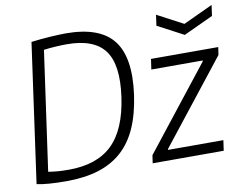

<svg xmlns="http://www.w3.org/2000/svg" viewBox="-82 -877 1280 1004"><g transform="rotate(-10 558.0 -375.0)"><path d="M805 -763 943 -690 1100 -763 1092 -706 935 -633 797 -706ZM659 -43 1003 -480 1004 -485H731L739 -540H1096L1090 -499L745 -61L744 -56H1038L1030 -1H653ZM192 13Q144 13 103 10Q62 7 36 1L139 -736Q162 -739 187.5 -741.5Q213 -744 237 -745.5Q261 -747 283 -748Q305 -749 322 -749Q503 -749 574.5 -657Q646 -565 619 -370Q605 -271 573 -198.5Q541 -126 488.5 -79Q436 -32 362.5 -9.5Q289 13 192 13ZM216 -44Q365 -44 446.5 -122.5Q528 -201 552 -370Q576 -538 519.5 -615Q463 -692 318 -692Q292 -692 258.5 -690Q225 -688 196 -684L107 -52Q140 -47 163.5 -45.5Q187 -44 216 -44Z"/></g></svg>

Font: Plata Sans Light
Style: Italic
Weight: 300
Italic angle: -8°
Designer: Pablo Impallari, Andres Torresi, & Cristiano Sobral
Foundry: Pablo Impallari, Andres Torresi, & Cristiano Sobral
Version: Version 1.00;December 28, 2019;FontCreator 12.0.0.2547 64-bi